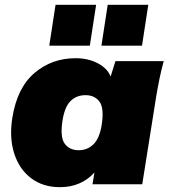

<svg xmlns="http://www.w3.org/2000/svg" viewBox="-20 -763 698 795"><path d="M228 12Q158 12 109 -25Q60 -62 39 -127Q18 -192 31 -275Q51 -400 123 -461Q195 -522 293 -522Q345 -522 385 -501Q425 -480 438 -446L458 -510H658Q648 -474 640.5 -437.5Q633 -401 627 -365L569 0H363L371 -49Q347 -21 310.5 -4.5Q274 12 228 12ZM306 -141Q342 -141 367 -165.5Q392 -190 401 -245Q412 -315 392 -342Q372 -369 334 -369Q297 -369 272.5 -345Q248 -321 239 -265Q228 -195 248 -168Q268 -141 306 -141ZM400 -574 426 -743H594L568 -574ZM184 -574 210 -743H378L352 -574Z"/></svg>

Font: Mulish ExtraBlack
Style: Italic
Weight: 1000
Italic angle: -9°
Designer: Vernon Adams
Foundry: Vernon Adams
Version: Version 3.603; ttfautohint (v1.8.3)